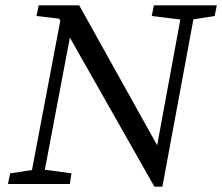

<svg xmlns="http://www.w3.org/2000/svg" viewBox="-20 -690 833 720"><path d="M10 0H242L248 -40L136 -55H117L18 -40L10 0ZM90 0H138L265 -670H217L90 0ZM559 10H589L604 -83L277 -670H125L117 -630L244 -615L191 -639L559 10ZM549 -630 671 -615H690L785 -630L793 -670H557L549 -630ZM589 10 715 -670H666L555 -67L589 10Z"/></svg>

Font: Source Serif Variable
Style: Italic
Weight: 389
Italic angle: -12°
Designer: Frank Grießhammer
Foundry: Adobe Systems Incorporated
Version: Version 3.001;hotconv 1.0.111;makeotfexe 2.5.65597